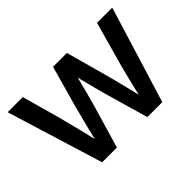

<svg xmlns="http://www.w3.org/2000/svg" viewBox="-98 -752 981 981"><g transform="rotate(-45 393.0 -261.0)"><path d="M175.8 0 15.1 -522.5H124.5L184.1 -308.1Q198.2 -255.4 212.2 -197.8Q226.1 -140.1 240.2 -80.6H225.6Q239.7 -139.2 254.2 -197Q268.6 -254.9 283.2 -308.1L343.3 -522.5H443.4L502.4 -308.1Q517.1 -254.9 531.2 -197.3Q545.4 -139.6 559.6 -80.6H544.4Q558.6 -139.6 572.5 -197.3Q586.4 -254.9 601.1 -308.1L661.1 -522.5H771L610.4 0H502.4L437 -227.1Q427.2 -260.7 418.2 -296.1Q409.2 -331.5 400.1 -367.7Q391.1 -403.8 381.8 -439H404.8Q395.5 -404.3 386.5 -367.9Q377.4 -331.5 368.2 -296.1Q358.9 -260.7 349.1 -227.1L282.2 0Z"/></g></svg>

Font: Inter 28pt Medium
Style: Regular
Weight: 500
Designer: Rasmus Andersson
Foundry: rsms
Version: Version 4.001;git-66647c0bb